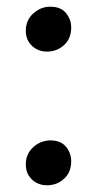

<svg xmlns="http://www.w3.org/2000/svg" viewBox="-20 -543 289 573"><path d="M120 -389Q94 -389 75.5 -406.2Q57 -423.5 57 -451.5Q57 -482.5 79.2 -502.8Q101.5 -523 130 -523Q161.5 -523 177 -504Q192.5 -485 192.5 -460.5Q192.5 -428 171.2 -408.5Q150 -389 120 -389ZM120 10Q94 10 75.5 -7.2Q57 -24.5 57 -52.5Q57 -83.5 79.2 -103.8Q101.5 -124 130.5 -124Q161.5 -124 177 -105Q192.5 -86 192.5 -61.5Q192.5 -29 171.2 -9.5Q150 10 120 10Z"/></svg>

Font: Merriweather 36pt
Style: Regular
Weight: 400
Designer: Eben Sorkin
Foundry: Eben Sorkin
Version: Version 2.100